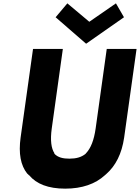

<svg xmlns="http://www.w3.org/2000/svg" viewBox="-20 -1104 835 1146"><path d="M618 -812 617 -811 551 -338C541 -267 522 -219 493 -189L492 -188L491 -186C465 -165 434 -157 394 -157C356 -157 326 -164 305 -186L304 -188L305 -189C286 -218 279 -266 289 -338L355 -811L354 -812H178L177 -811L103 -283C90 -188 103 -117 143 -67H144L153 -58H154C197 -6 268 22 369 22C470 22 549 -6 606 -58L614 -65C670 -114 707 -186 721 -283L795 -811L794 -812ZM672 -1084 513 -974 382 -1084 312 -1001 494 -843 720 -1001Z"/></svg>

Font: Hussar Woodtype
Style: SeBdObl
Weight: 900
Foundry: Cannot Into Space Fonts
Version: Version 1.07